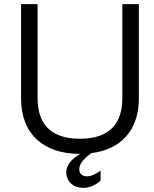

<svg xmlns="http://www.w3.org/2000/svg" viewBox="-20 -723 738 918"><path d="M362.3 12.7H363.8C331.5 32.2 296.9 59.6 296.9 101.6C296.9 146 332.5 175.3 377.9 175.3C410.6 175.3 439 160.6 460.9 140.6V92.8C443.8 105 419.4 120.1 395.5 120.1C375 120.1 358.9 108.9 358.9 86.4C358.9 58.1 384.8 32.7 416 9.3C556.6 -8.3 644 -98.1 644 -253.4V-703.1H564.9V-253.4C564.9 -138.2 509.8 -59.6 362.3 -59.6C214.8 -59.6 159.7 -138.2 159.7 -253.4V-703.1H80.6V-253.4C80.6 -79.6 190.4 12.7 362.3 12.7Z"/></svg>

Font: Faust Sans
Style: Regular
Weight: 400
Designer: Andreas Faust
Version: Version 1.003;Glyphs 3.1.2 (3151)